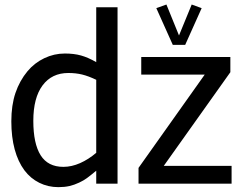

<svg xmlns="http://www.w3.org/2000/svg" viewBox="-20 -791 1037 827"><path d="M486.3 0H394.5V-55.7Q368.7 -34.2 354.2 -23.7Q339.8 -13.2 320.8 -4.4Q300.3 5.4 279.1 10.3Q257.8 15.1 231.4 15.1Q187 15.1 149.2 -3.7Q111.3 -22.5 85 -57.6Q57.6 -94.7 43.2 -147.7Q28.8 -200.7 28.8 -268.6Q28.8 -337.9 46.6 -390.6Q64.5 -443.4 98.6 -484.4Q128.4 -520 170.7 -540.3Q212.9 -560.5 259.3 -560.5Q298.8 -560.5 329.1 -552Q359.4 -543.5 394.5 -523.4V-759.8H486.3ZM394.5 -447.3Q360.8 -463.4 333.7 -470Q306.6 -476.6 274.4 -476.6Q203.1 -476.6 163.3 -423.1Q123.5 -369.6 123.5 -270.5Q123.5 -172.4 155 -122.3Q186.5 -72.3 252.9 -72.3Q288.6 -72.3 325 -88.4Q361.3 -104.5 394.5 -132.8ZM977.5 0H576.7V-67.9L861.8 -469.7H588.4V-545.4H972.2V-480L685.5 -76.7H977.5ZM696.8 -771.5 751 -638.2 805.7 -771.5 848.6 -755.9 777.8 -598.1 778.3 -597.7H723.6L724.1 -598.1L653.3 -755.9Z"/></svg>

Font: SG Kara Bold
Style: Regular
Weight: 400
Designer: Damoon Khanjanzadeh
Version: Version 1.000